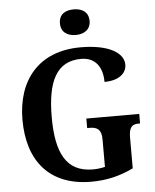

<svg xmlns="http://www.w3.org/2000/svg" viewBox="-61 -984 843 1045"><g transform="rotate(-5 360.0 -461.5)"><path d="M381 -793C425 -793 462 -815 462 -863C462 -913 425 -933 381 -933C335 -933 300 -913 300 -863C300 -815 335 -793 381 -793ZM396 10C481 10 553 -8 626 -43V-209C626 -267 642 -283 680 -283H687V-335H398V-283H411C455 -283 476 -267 476 -213V-64C455 -59 432 -56 410 -56C264 -56 211 -164 211 -358C211 -554 263 -661 398 -661C477 -661 514 -604 514 -525C593 -525 635 -562 635 -609C635 -673 555 -724 400 -724C171 -724 51 -574 51 -358C51 -137 164 10 396 10Z"/></g></svg>

Font: Noto Serif Georgian SemiCondensed Bold
Style: Regular
Weight: 700
Width: 4
Designer: Monotype Design Team, Akaki Razmadze
Foundry: Google LLC
Version: Version 2.003